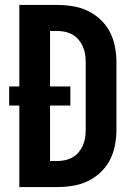

<svg xmlns="http://www.w3.org/2000/svg" viewBox="-20 -755 540 775"><path d="M58 0V-329H17V-406H58V-735H211Q242 -735 273.5 -730Q305 -725 333.5 -711.5Q362 -698 385.5 -676Q409 -654 423.5 -626Q438 -598 444 -566.5Q450 -535 450 -504V-231Q450 -200 444 -168.5Q438 -137 423.5 -109Q409 -81 385.5 -59Q362 -37 333.5 -23.5Q305 -10 273.5 -5Q242 0 211 0ZM182 -105H211Q227 -105 243 -108.5Q259 -112 273 -120Q287 -128 297.5 -140.5Q308 -153 314.5 -168Q321 -183 323.5 -199Q326 -215 326 -231V-504Q326 -520 323.5 -536Q321 -552 314.5 -567Q308 -582 297.5 -594.5Q287 -607 273 -615Q259 -623 243 -626.5Q227 -630 211 -630H182V-406H264V-329H182Z"/></svg>

Font: Iosevka Extrabold
Style: Regular
Weight: 800
Monospace: yes
Designer: Belleve Invis
Foundry: Belleve Invis
Version: Version 32.5.0; ttfautohint (v1.8.4)